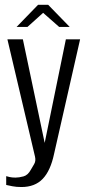

<svg xmlns="http://www.w3.org/2000/svg" viewBox="-20 -658 358 796"><path d="M68.7 117.4Q47.6 117.4 31.5 114.2Q15.5 111 5.7 108.8V72.3Q9.4 73.6 19.7 75.9Q29.9 78.3 44.3 78.3Q58.9 78.3 77.3 73.3Q95.7 68.4 108.1 45.3Q113.8 35.4 121.5 22.5Q129.3 9.5 125.2 -8.4L10.7 -495H74.8L165.7 -63.4H164.8L253.1 -495H312.1L204 -19.3Q189.3 50 156.9 83.7Q124.6 117.4 68.7 117.4ZM48.8 -546.4 137.9 -638.2H179.6L268.9 -546.4H225.2L158.8 -604.8L93.9 -546.4Z"/></svg>

Font: Alumni Sans Thin
Style: Regular
Weight: 100
Designer: Robert E. Leuschke
Foundry: Robert E. Leuschke
Version: Version 1.018